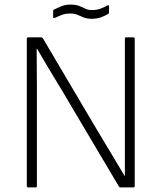

<svg xmlns="http://www.w3.org/2000/svg" viewBox="-20 -818 705 838"><path d="M103 0Q97 0 97 -6V-649Q97 -655 103 -655H160Q164 -655 167 -651L394 -267Q417 -228 439.5 -191Q462 -154 482.5 -119.5Q503 -85 524 -50H525Q525 -87 525 -124Q525 -161 525 -197.5Q525 -234 525 -270V-649Q525 -655 530 -655H562Q568 -655 568 -649V-6Q568 0 562 0H506Q501 0 499 -4L279 -375Q256 -415 232.5 -453Q209 -491 186.5 -529Q164 -567 142 -605H140Q140 -565 140.5 -526.5Q141 -488 141 -450Q141 -412 141 -372V-6Q141 0 135 0ZM381 -736Q359 -736 345 -742Q331 -748 318 -753.5Q305 -759 286 -759Q265 -759 248.5 -752.5Q232 -746 219 -740Q212 -737 212 -744V-769Q212 -775 215 -776Q226 -781 245 -789.5Q264 -798 287 -798Q310 -798 324.5 -792.5Q339 -787 351.5 -780.5Q364 -774 381 -774Q402 -774 419.5 -780.5Q437 -787 448 -794Q456 -798 456 -790V-765Q456 -760 452 -757Q442 -751 423.5 -743.5Q405 -736 381 -736Z"/></svg>

Font: Sofia Sans ExtraLight
Style: Regular
Weight: 250
Version: Version 4.100-B